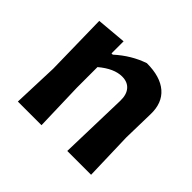

<svg xmlns="http://www.w3.org/2000/svg" viewBox="-117 -617 764 764"><g transform="rotate(45 264.5 -235.5)"><path d="M189 -467V-399H196Q251 -449 316 -471Q392 -471 432 -436.5Q472 -402 470 -337L467 -204L473 0H339L347 -290Q348 -325 331.5 -344.5Q315 -364 284 -364Q239 -364 188 -321V-205L194 0H61L68 -192L63 -456Z"/></g></svg>

Font: Alegreya Sans
Style: Bold
Weight: 700
Designer: Juan Pablo del Peral
Foundry: Huerta Tipografica
Version: Version 2.007